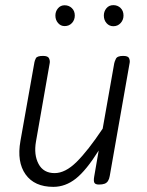

<svg xmlns="http://www.w3.org/2000/svg" viewBox="-20 -718 571 747"><path d="M187.5 9Q114 9 79.5 -39.5Q45 -88 59.5 -169.5L114 -476Q115 -482 119.5 -491.2Q124 -500.5 147.5 -500.5Q166.5 -500.5 170.8 -491Q175 -481.5 173.5 -473L120 -167.5Q111 -116 130 -80.2Q149 -44.5 192.5 -44.5Q234 -44.5 278 -88Q322 -131.5 379.5 -217.5L424.5 -472Q425.5 -477.5 430.8 -489Q436 -500.5 459 -500.5Q478.5 -500.5 482.2 -491.5Q486 -482.5 484.5 -474L407 -33.5Q405 -21.5 400.2 -14Q395.5 -6.5 387 -3.2Q378.5 0 365 0Q351 0 347.2 -7Q343.5 -14 346.5 -31L364 -132.5Q315.5 -55 275 -23Q234.5 9 187.5 9ZM421 -616Q405 -616 394.5 -628Q384 -640 384 -657.5Q384 -673.5 394 -685.8Q404 -698 421 -698Q437.5 -698 449 -687Q460.5 -676 460.5 -657.5Q460.5 -640.5 449.2 -628.2Q438 -616 421 -616ZM231.5 -616.5Q216 -616.5 205.8 -628.5Q195.5 -640.5 195.5 -657.5Q195.5 -673.5 205.5 -685.5Q215.5 -697.5 231.5 -697.5Q248 -697.5 259.5 -686.5Q271 -675.5 271 -657.5Q271 -640.5 260 -628.5Q249 -616.5 231.5 -616.5Z"/></svg>

Font: Edu VIC WA NT Hand Pre
Style: Regular
Weight: 400
Designer: Tina and Corey Anderson, Eben Sorkin, Mirko Velimirovic
Foundry: Google for Education
Version: Version 1.000